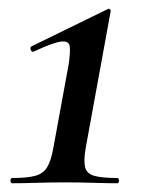

<svg xmlns="http://www.w3.org/2000/svg" viewBox="-20 -419 331 439"><path d="M8 0Q4 0 4 -6Q4 -12 8 -12Q42 -12 60.5 -17Q79 -22 88 -37Q97 -52 102 -81L137 -272Q141 -299 139.5 -312.5Q138 -326 120 -324Q102 -322 57 -301Q53 -299 50.5 -304.5Q48 -310 52 -313L226 -398Q228 -400 231 -398Q234 -396 233 -393L176 -81Q171 -52 174.5 -37Q178 -22 195.5 -17Q213 -12 248 -12Q252 -12 252 -6Q252 0 248 0Q224 0 193.5 -1Q163 -2 129 -2Q95 -2 64 -1Q33 0 8 0Z"/></svg>

Font: Cormorant Garamond Light SemiBold
Style: Italic
Weight: 600
Italic angle: -10°
Version: Version 4.001